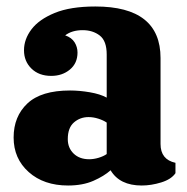

<svg xmlns="http://www.w3.org/2000/svg" viewBox="-20 -565 577 592"><path d="M190 7Q115 7 68.5 -34.5Q22 -76 22 -141Q22 -206 64.5 -246Q107 -286 196 -286Q225 -286 257 -280.5Q289 -275 309 -264V-397Q309 -439 287.5 -455.5Q266 -472 235 -472Q202 -472 181 -456Q201 -449 210 -434.5Q219 -420 219 -403Q219 -370 195.5 -350.5Q172 -331 138 -331Q100 -331 77 -353.5Q54 -376 54 -410Q54 -444 77 -474.5Q100 -505 148.5 -525Q197 -545 274 -545Q475 -545 475 -386V-121Q475 -73 521 -63V-31Q508 -12 477 -2.5Q446 7 417 7Q349 7 321 -40Q301 -22 268 -7.5Q235 7 190 7ZM255 -74Q269 -74 284 -78.5Q299 -83 309 -90V-187Q299 -194 283.5 -199Q268 -204 253 -204Q227 -204 208 -187.5Q189 -171 189 -136Q189 -109 207 -91.5Q225 -74 255 -74Z"/></svg>

Font: Calistoga
Style: Regular
Weight: 400
Designer: Yvonne Schuttler, Eben Sorkin
Foundry: www.sorkintype.com
Version: Version 1.010; ttfautohint (v1.8.4.7-5d5b)